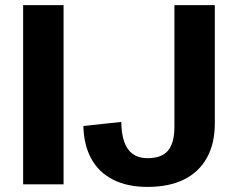

<svg xmlns="http://www.w3.org/2000/svg" viewBox="-20 -720 926 750"><path d="M228.3 -700V0H70.4V-700ZM556.3 10.1Q478.3 10.1 422.7 -17.7Q367 -45.6 337.3 -98.7Q307.6 -151.8 305.6 -227.9L453.8 -243.7Q454.7 -172.2 480.2 -137.1Q505.7 -102.1 556.3 -102.1Q611.3 -102.1 636.3 -131.6Q661.3 -161.2 661.3 -225.1V-700H819.1V-238Q819.1 -159.2 788.1 -103.5Q757.1 -47.7 698.7 -18.8Q640.3 10.1 556.3 10.1Z"/></svg>

Font: Pathway Extreme 8pt Thin
Style: Regular
Weight: 100
Designer: Eduardo Rodriguez Tunni
Foundry: Eduardo Rodriguez Tunni
Version: Version 1.000